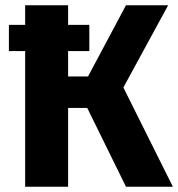

<svg xmlns="http://www.w3.org/2000/svg" viewBox="-20 -713 680 733"><path d="M451 -379 640 0H461L313 -301H240V0H76V-518H14V-618H76V-693H240V-618H321V-518H240V-421H316L461 -693H622Z"/></svg>

Font: Fira Sans BGR
Style: Bold
Weight: 700
Designer: bBox Type GmbH & Carrois Corporate GbR & Edenspiekermann AG
Foundry: bBox Type GmbH & Carrois Corporate GbR & Edenspiekermann AG
Version: Version 4.301